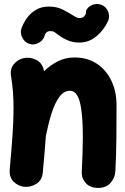

<svg xmlns="http://www.w3.org/2000/svg" viewBox="-20 -860 629 963"><path d="M28.8 -11.7Q38.6 -116.2 43.2 -188.7Q47.9 -261.2 47.9 -315.9Q47.9 -361.8 44.9 -399.7Q42 -437.5 35.6 -476.1Q29.3 -514.2 48.8 -537.6Q68.4 -561 96.7 -567.9Q129.4 -575.7 161.6 -559.8Q193.8 -543.9 200.7 -502.4Q232.4 -533.7 270.5 -552.7Q308.6 -571.8 353 -571.8Q418.5 -571.8 465.8 -540.3Q513.2 -508.8 538.8 -454.6Q564.5 -400.4 564.5 -332.5Q564.5 -252.9 563.7 -167.5Q563 -82 558.6 0.5Q556.6 31.7 534.7 57.1Q512.7 82.5 472.7 82.5Q431.6 82.5 409.9 57.9Q388.2 33.2 390.1 1Q392.6 -49.3 394 -93.3Q395.5 -137.2 395.5 -174.8Q395.5 -290 380.6 -347.4Q365.7 -404.8 331.5 -404.8Q299.8 -404.8 277.1 -373.3Q254.4 -341.8 238.3 -290.3Q222.2 -238.8 210 -178.2V-177.2Q207 -138.2 203.4 -93.3Q199.7 -48.3 194.8 3.9Q191.4 43.9 162.4 62Q133.3 80.1 101.6 76.7Q71.3 73.7 48.3 51.3Q25.4 28.8 28.8 -11.7ZM127 -640.1Q103.5 -647.9 91.8 -671.1Q80.1 -694.3 87.4 -716.8Q96.7 -743.2 114.5 -768.6Q132.3 -793.9 159.7 -810.5Q187 -827.1 225.6 -827.1Q265.1 -827.1 294.9 -811.8Q324.7 -796.4 348.1 -781.7Q356.4 -777.3 362.1 -773.4Q367.7 -769.5 377.9 -769.5Q396 -769.5 403.3 -778.8Q410.6 -788.1 411.4 -796.6Q412.1 -805.2 410.2 -802.7Q418.9 -826.2 443.4 -835.4Q467.8 -844.7 489.7 -835.4Q512.7 -826.2 522.2 -802Q531.7 -777.8 522.5 -755.9Q502 -710 463.9 -678.2Q425.8 -646.5 377.9 -646.5Q348.1 -646.5 322.8 -656.5Q297.4 -666.5 272.9 -684.6Q262.7 -692.9 254.2 -698.5Q245.6 -704.1 232.9 -704.1Q219.2 -704.1 212.4 -696.5Q205.6 -689 203.9 -682.6Q202.1 -676.3 203.6 -679.7Q195.8 -656.2 172.9 -644.3Q149.9 -632.3 127 -640.1Z"/></svg>

Font: Mikhak Black
Style: Regular
Weight: 900
Designer: Amin Abedi
Version: Version 3.3